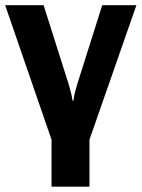

<svg xmlns="http://www.w3.org/2000/svg" viewBox="-30 -535 542 734"><path d="M167 178.7V-1L-10.3 -515.1H136.7L232.7 -212.6Q238.3 -194.1 241.8 -179Q245.4 -163.8 247.3 -149.9H250.5Q252.4 -163.8 255.9 -178.8Q259.3 -193.8 265.1 -212.6L360.8 -515.1H491.5L312 -1V178.7Z"/></svg>

Font: RobotoFlex
Style: Regular
Weight: 400
Designer: Berlow after Robertson
Foundry: Google
Version: Version 2.136